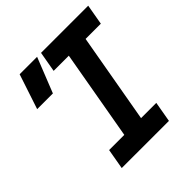

<svg xmlns="http://www.w3.org/2000/svg" viewBox="-187 -827 961 961"><g transform="rotate(-45 293.0 -346.5)"><path d="M129.4 0H463.4L482.4 -108.4H374.5L458.5 -585H566.4L585.4 -693.4H251.5L232.4 -585H339.8L255.9 -108.4H148.4ZM38.6 -507.8H149.9L223.6 -693.4H100.1Z"/></g></svg>

Font: Cascadia Mono PL SemiBold
Style: Italic
Weight: 600
Italic angle: -10°
Monospace: yes
Designer: Aaron Bell
Foundry: Saja Typeworks
Version: Version 2404.023